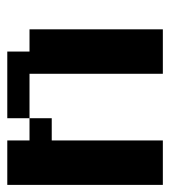

<svg xmlns="http://www.w3.org/2000/svg" viewBox="11 -489 478 540"><g transform="rotate(-90 250.0 -219.0)"><path d="M0 -437.5H125V-375H187.5V-437.5H375V-375H437.5V0H312.5V-375H187.5V-312.5H125V0H0Z"/></g></svg>

Font: NeoDunggeunmo
Style: Regular
Weight: 400
Monospace: yes
Version: Version 1.600